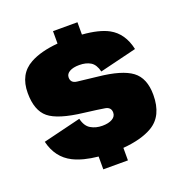

<svg xmlns="http://www.w3.org/2000/svg" viewBox="-127 -792 847 908"><g transform="rotate(-20 297.0 -338.0)"><path d="M239 10V-54.5Q163.5 -62 114.5 -86.5Q44 -122 23.5 -207L214 -253.5Q223 -214.5 248.2 -199.8Q273.5 -185 306 -185Q337.5 -185 356.2 -196Q375 -207 375 -226.5Q375 -253.5 346 -258.5Q317 -263.5 244.5 -272.5Q119 -287 72.8 -325Q26.5 -363 26.5 -451Q26.5 -546.5 99 -586Q152.5 -615.5 239 -623V-685.5H362V-623.5Q446.5 -617 493.5 -591.5Q556.5 -557 574.5 -473.5L388.5 -428Q379.5 -465 357 -478.8Q334.5 -492.5 300.5 -492.5Q269.5 -492.5 251.5 -482.2Q233.5 -472 233.5 -454Q233.5 -426 264.2 -422.5Q295 -419 364.5 -411Q482.5 -399 532.2 -361.8Q582 -324.5 582 -240.5Q582 -134.5 511 -93Q455.5 -60.5 363 -53V10Z"/></g></svg>

Font: Anybody Black
Style: Regular
Weight: 900
Designer: Tyler Finck
Foundry: Etcetera Type Company
Version: Version 1.010; ttfautohint (v1.8.3) -l 8 -r 50 -G 200 -x 14 